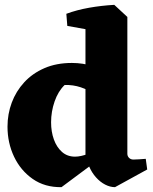

<svg xmlns="http://www.w3.org/2000/svg" viewBox="-20 -757 632 793"><path d="M234 16Q165 17 115 -18Q65 -53 38 -110Q11 -167 11 -234Q11 -286 28.5 -333Q46 -380 80 -417Q114 -454 163.5 -475.5Q213 -497 277 -497Q323 -497 364 -483.5Q405 -470 442 -446L414 -322Q397 -348 371 -367Q345 -386 313.5 -396.5Q282 -407 247 -406Q220 -380 205.5 -338Q191 -296 191 -252Q191 -213 202.5 -181Q214 -149 236 -129.5Q258 -110 290 -110Q313 -110 345.5 -122Q378 -134 413 -161L406 -112ZM455 16Q435 16 414.5 5.5Q394 -5 376.5 -24.5Q359 -44 348 -70L333 -75V-684L452 -737L506 -687V-122Q506 -112 513 -105Q520 -98 531 -98Q543 -98 554.5 -99Q566 -100 582 -101L588 -57ZM258 -650 254 -700Q297 -716 348 -725Q399 -734 452 -737V-666L375 -629Z"/></svg>

Font: Eczar
Style: Bold
Weight: 700
Designer: Vaibhav Singh
Foundry: Rosetta Type Foundry
Version: Version 2.000